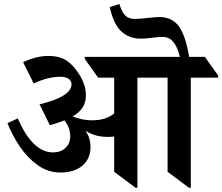

<svg xmlns="http://www.w3.org/2000/svg" viewBox="-20 -898 1079 932"><path d="M1039.1 -521H906.2V13.2H897L793.5 -64V-521H647V13.2H637.7L534.2 -64V-235.8Q520.5 -233.4 506.3 -233.4Q472.2 -233.4 446 -240.5Q419.9 -247.6 395 -263.2Q419.4 -228 419.4 -185.5Q419.4 -127.4 380.1 -94Q340.8 -60.5 272.5 -60.5Q212.4 -60.5 161.9 -97.2Q111.3 -133.8 75.4 -187.7Q39.6 -241.7 16.1 -300.3L66.4 -323.2Q137.7 -158.2 237.8 -158.2Q274.4 -158.2 297.6 -179.9Q320.8 -201.7 320.8 -235.4Q320.8 -280.3 292.5 -313.5Q262.2 -301.8 222.2 -290L171.9 -391.6Q248 -409.7 287.6 -434.3Q327.1 -459 327.1 -487.8Q327.1 -506.3 312.3 -515.9Q297.4 -525.4 272.5 -525.4Q212.9 -525.4 143.6 -492.7L92.3 -596.2Q156.7 -626.5 214.8 -626.5Q269 -626.5 303.7 -603.5Q338.4 -580.6 367.7 -531.7Q397 -482.9 397 -437Q397 -402.8 382.1 -377.9Q367.2 -353 332.5 -333Q378.4 -314 426.8 -314Q494.1 -314 534.2 -347.2V-521H456.1L391.6 -612.3V-622.1H853.5Q839.8 -674.3 819.8 -696.5Q799.8 -718.8 770 -718.8Q747.6 -718.8 717.8 -714.6Q688 -710.4 662.1 -710.4Q609.4 -710.4 570.8 -743.7Q532.2 -776.9 512.7 -863.8L559.6 -878.4Q571.3 -838.9 588.1 -822.5Q605 -806.2 632.8 -806.2Q658.2 -806.2 697.5 -810.8Q736.8 -815.4 752.9 -815.4Q815.4 -815.4 848.4 -770Q881.3 -724.6 897.9 -622.1H974.6L1039.1 -530.8Z"/></svg>

Font: Noto Serif Devanagari
Style: Bold
Weight: 700
Designer: Monotype Design Team
Foundry: Monotype Imaging Inc.
Version: Version 1.01